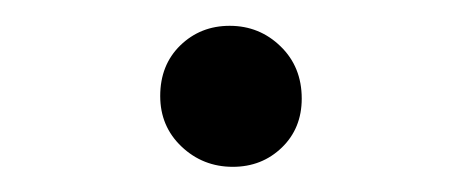

<svg xmlns="http://www.w3.org/2000/svg" viewBox="-20 -118 363 151"><path d="M163.1 13.2Q139.6 13.2 122.8 -2.7Q106 -18.6 106 -42.5Q106 -66.9 121.8 -82.3Q137.7 -97.7 160.6 -97.7Q184.1 -97.7 200.7 -81.5Q217.3 -65.4 217.3 -40.5Q217.3 -17.1 201.7 -2Q186 13.2 163.1 13.2Z"/></svg>

Font: Elstob Light
Style: Regular
Weight: 300
Designer: Peter S. Baker
Version: Version 1.015